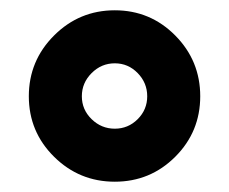

<svg xmlns="http://www.w3.org/2000/svg" viewBox="-20 -760 445 373"><path d="M85 -455.5Q36 -504 36 -573Q36 -642 85 -691Q134 -740 203 -740Q272 -740 320.5 -691Q369 -642 369 -573Q369 -504 320.5 -455.5Q272 -407 203 -407Q134 -407 85 -455.5ZM158 -618Q139 -599 139 -573Q139 -547 158 -528.5Q177 -510 203 -510Q229 -510 247.5 -528.5Q266 -547 266 -573Q266 -599 247.5 -618Q229 -637 203 -637Q177 -637 158 -618Z"/></svg>

Font: Mplus 1p ExtraBold
Style: Regular
Weight: 800
Version: Version 1.061